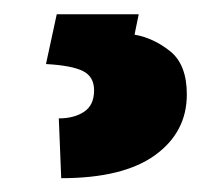

<svg xmlns="http://www.w3.org/2000/svg" viewBox="-20 -24 313 271"><path d="M60.1 -3.9H175.8L169.9 24.9Q197.3 29.8 220.5 48.6Q243.7 67.4 243.7 109.4Q243.7 162.6 198.7 195.1Q153.8 227.5 66.4 227.5L63 143.1Q84.5 143.1 98.6 133.8Q112.8 124.5 112.8 103.5Q112.8 84 96.9 76.2Q81.1 68.4 44.9 66.4Z"/></svg>

Font: Vazirmatn FD ExtraBold
Style: Regular
Weight: 800
Designer: Saber Rastikerdar
Foundry: Saber Rastikerdar
Version: Version 33.003